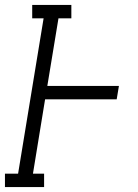

<svg xmlns="http://www.w3.org/2000/svg" viewBox="-61 -755 556 775"><path d="M-41 0V-54H12L115 -681H69V-735H227V-681H175L130 -408H419L410 -354H121L72 -54H117V0Z"/></svg>

Font: Iosevka QP Light
Style: Italic
Weight: 300
Italic angle: -9°
Designer: Belleve Invis
Foundry: Belleve Invis
Version: Version 20.0.0; ttfautohint (v1.8.4)